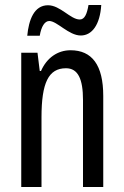

<svg xmlns="http://www.w3.org/2000/svg" viewBox="-20 -748 496 768"><path d="M89 -605H139C145 -642 159 -664 177 -664C208 -664 255 -606 303 -606C348 -606 380 -649 385 -728H334C328 -693 319 -670 299 -670C262 -670 221 -727 172 -727C116 -727 95 -668 89 -605ZM262 -547C211 -547 167 -517 144 -464H139L130 -537H65V0H146V-279C146 -417 174 -475 244 -475C292 -475 312 -432 312 -348V0H393V-364C393 -488 348 -547 262 -547Z"/></svg>

Font: Noto Sans Myanmar UI ExtraCondensed
Style: Regular
Weight: 400
Width: 2
Designer: Monotype Design Team
Foundry: Monotype Imaging Inc.
Version: Version 2.103